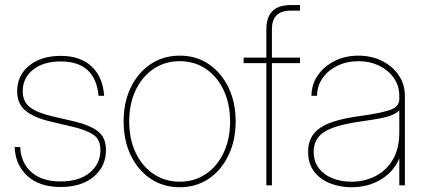

<svg xmlns="http://www.w3.org/2000/svg" viewBox="-20 -748 1720 775"><path d="M224.6 6.8Q139.6 6.8 90.8 -37.6Q42 -82 39.1 -154.3H61.5Q64.5 -90.8 106.7 -53.2Q148.9 -15.6 224.6 -15.6Q298.8 -15.6 342 -50.8Q385.3 -85.9 385.3 -142.6Q385.3 -185.1 356.7 -204.3Q328.1 -223.6 273.4 -236.3L184.1 -257.3Q117.7 -272.9 83.5 -300.8Q49.3 -328.6 49.3 -379.4Q49.3 -443.8 97.9 -483.2Q146.5 -522.5 225.1 -522.5Q303.7 -522.5 349.4 -480.2Q395 -438 400.4 -361.3H377.9Q364.7 -500 225.1 -500Q155.8 -500 113.8 -467Q71.8 -434.1 71.8 -379.4Q71.8 -336.9 101.6 -314.7Q131.3 -292.5 188 -279.3L278.3 -258.3Q340.8 -243.7 374.3 -218.8Q407.7 -193.8 407.7 -142.6Q407.7 -76.2 358.2 -34.7Q308.6 6.8 224.6 6.8Z M705.6 7.8Q639.2 7.8 587.9 -26.6Q536.6 -61 507.8 -121.1Q479 -181.2 479 -257.8Q479 -335 507.8 -394.8Q536.6 -454.6 587.9 -489Q639.2 -523.4 705.6 -523.4Q772 -523.4 822.8 -489Q873.5 -454.6 902.3 -394.8Q931.2 -335 931.2 -257.8Q931.2 -181.2 902.3 -121.1Q873.5 -61 822.8 -26.6Q772 7.8 705.6 7.8ZM705.6 -14.6Q765.1 -14.6 811 -45.7Q856.9 -76.7 882.8 -131.6Q908.7 -186.5 908.7 -257.8Q908.7 -329.1 882.8 -384Q856.9 -439 811 -470Q765.1 -501 705.6 -501Q646 -501 599.9 -470Q553.7 -439 527.6 -384Q501.5 -329.1 501.5 -257.8Q501.5 -186.5 527.6 -131.6Q553.7 -76.7 599.9 -45.7Q646 -14.6 705.6 -14.6Z M1190.9 -515.6V-493.2H1077.6V0H1055.2V-493.2H963.4V-515.6H1055.2V-629.9Q1055.2 -727.5 1152.8 -727.5H1190.9V-705.1H1152.8Q1077.6 -705.1 1077.6 -629.9V-515.6Z M1398.4 7.8Q1353.5 7.8 1313.5 -7.6Q1273.4 -22.9 1248.5 -54.9Q1223.6 -86.9 1223.6 -135.7Q1223.6 -198.7 1272.2 -231.9Q1320.8 -265.1 1437.5 -280.3Q1506.8 -289.6 1549.3 -302.5Q1591.8 -315.4 1591.8 -347.7V-361.3Q1591.8 -401.4 1569.8 -432.9Q1547.9 -464.4 1510.5 -482.7Q1473.1 -501 1426.8 -501Q1380.4 -501 1342.3 -482.7Q1304.2 -464.4 1282 -432.6Q1259.8 -400.9 1259.8 -361.3H1237.3Q1237.3 -407.2 1262.7 -443.8Q1288.1 -480.5 1331.1 -502Q1374 -523.4 1426.8 -523.4Q1479.5 -523.4 1522 -502.2Q1564.5 -481 1589.4 -444.3Q1614.3 -407.7 1614.3 -361.3V0H1591.8V-106.4H1590.8Q1568.8 -54.7 1517.3 -23.4Q1465.8 7.8 1398.4 7.8ZM1398.4 -14.6Q1451.2 -14.6 1495.1 -36.9Q1539.1 -59.1 1565.4 -103.5Q1591.8 -147.9 1591.8 -213.9V-301.8Q1570.3 -283.2 1535.6 -274.9Q1501 -266.6 1437.5 -257.8Q1332.5 -243.2 1289.3 -215.8Q1246.1 -188.5 1246.1 -135.7Q1246.1 -96.2 1266.8 -69.1Q1287.6 -42 1322.3 -28.3Q1356.9 -14.6 1398.4 -14.6Z"/></svg>

Font: Inter Display Thin
Style: Regular
Weight: 100
Designer: Rasmus Andersson
Foundry: rsms
Version: Version 4.000;git-a52131595